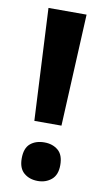

<svg xmlns="http://www.w3.org/2000/svg" viewBox="-84 -756 443 809"><g transform="rotate(10 137.5 -351.0)"><path d="M196 -235H80L56 -714H219ZM55 -70Q55 -114 78 -133.5Q101 -153 138 -153Q173 -153 196.5 -133.5Q220 -114 220 -70Q220 -28 196 -8Q172 12 138 12Q102 12 78.5 -8Q55 -28 55 -70Z"/></g></svg>

Font: Noto Sans Armenian SemiCondensed
Style: Bold
Weight: 700
Width: 4
Designer: Monotype Design Team
Foundry: Monotype Imaging Inc.
Version: Version 2.008; ttfautohint (v1.8.4.7-5d5b)